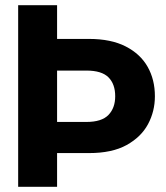

<svg xmlns="http://www.w3.org/2000/svg" viewBox="-20 -720 639 740"><path d="M50 0V-700H200V-570H323Q408 -570 464.5 -541Q521 -512 549 -462.5Q577 -413 577 -349Q577 -291 550.5 -241.5Q524 -192 468 -161Q412 -130 323 -130H200V0ZM200 -250H313Q372 -250 398 -277Q424 -304 424 -349Q424 -396 398 -422Q372 -448 313 -448H200Z"/></svg>

Font: DM Sans 36pt Black
Style: Regular
Weight: 900
Designer: Colophon Foundry, Jonny Pinhorn
Foundry: Colophon Foundry
Version: Version 4.004;gftools[0.9.30]